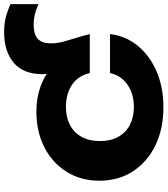

<svg xmlns="http://www.w3.org/2000/svg" viewBox="38 -816 795 910"><g transform="rotate(-90 435.0 -361.5)"><path d="M737 -739Q780 -739 811.5 -730Q843 -721 870 -709V-576Q841 -589 818.5 -594Q796 -599 773 -599Q726 -599 705 -579Q684 -559 684 -518Q684 -486 693 -454.5Q702 -423 716 -377L728 -333H543Q531 -388 488 -417Q445 -446 383 -446Q334 -446 297.5 -427Q261 -408 241 -372Q221 -336 221 -285Q221 -234 241 -198Q261 -162 297.5 -143Q334 -124 383 -124Q445 -124 488.5 -154.5Q532 -185 543 -237H728Q719 -162 672 -105Q625 -48 550 -16Q475 16 381 16Q279 16 200.5 -22Q122 -60 77.5 -128.5Q33 -197 33 -287Q33 -375 75 -442.5Q117 -510 191 -548Q265 -586 362 -586Q424 -586 479.5 -566.5Q535 -547 579 -504L600 -400Q567 -445 552.5 -480Q538 -515 538 -557Q538 -648 592 -693.5Q646 -739 737 -739Z"/></g></svg>

Font: Unbounded SemiBold
Style: Regular
Weight: 600
Designer: Luke Prowse, Jean-Baptiste Morizot, Fátima Lázaro, Florian Runge
Foundry: NaN
Version: Version 1.700